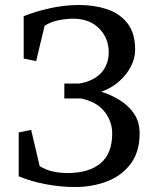

<svg xmlns="http://www.w3.org/2000/svg" viewBox="-20 -735 632 770"><path d="M540 -200Q540 -126 504 -78Q468 -30 409 -7.5Q350 15 281 15Q221 15 162 3.5Q103 -8 55 -28V-204L105 -214L139 -69Q162 -54 191 -47.5Q220 -41 250 -41Q336 -41 383 -80Q430 -119 430 -200Q430 -248 399 -287.5Q368 -327 305 -340H238V-400H298Q356 -410 386 -443Q416 -476 416 -526Q416 -582 377.5 -621Q339 -660 274 -660Q244 -660 213.5 -653.5Q183 -647 159 -632L125 -490L75 -500V-670Q122 -689 180.5 -702Q239 -715 298 -715Q357 -715 408 -698.5Q459 -682 490.5 -642.5Q522 -603 522 -535Q522 -501 504.5 -467.5Q487 -434 456.5 -407.5Q426 -381 386 -367Q426 -355 461 -333Q496 -311 518 -278.5Q540 -246 540 -200Z"/></svg>

Font: Brawler
Style: Regular
Weight: 400
Designer: Oleg Frolov, Haley Fiege
Foundry: Oleg Frolov, Haley Fiege
Version: Version 1.101; ttfautohint (v1.8.3)